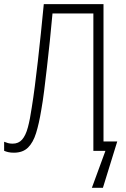

<svg xmlns="http://www.w3.org/2000/svg" viewBox="-24 -734 611 934"><path d="M479.5 -45.9H546.4L476.6 179.7H422.9L488.8 0H430.2V-668.5H231.4Q225.1 -599.6 218.3 -533.2Q211.4 -466.8 204.3 -405.8Q197.3 -344.7 190.7 -292.2Q184.1 -239.7 176.8 -199.2Q166 -133.3 151.6 -86.9Q137.2 -40.5 112.1 -15.9Q86.9 8.8 43.5 8.8Q27.8 8.8 16.1 6.1Q4.4 3.4 -3.9 -0.5V-44.4Q5.4 -40.5 15.1 -37.8Q24.9 -35.2 37.6 -35.2Q66.4 -35.2 83.7 -55.2Q101.1 -75.2 111.6 -114.3Q122.1 -153.3 130.4 -210.4Q138.2 -258.3 145.5 -315.2Q152.8 -372.1 160.2 -436.8Q167.5 -501.5 174.8 -571.3Q182.1 -641.1 189 -713.9H479.5Z"/></svg>

Font: Open Sans SemiCondensed Light
Style: Regular
Weight: 300
Width: 4
Designer: Monotype Design Team
Foundry: Monotype Imaging Inc.
Version: Version 3.000